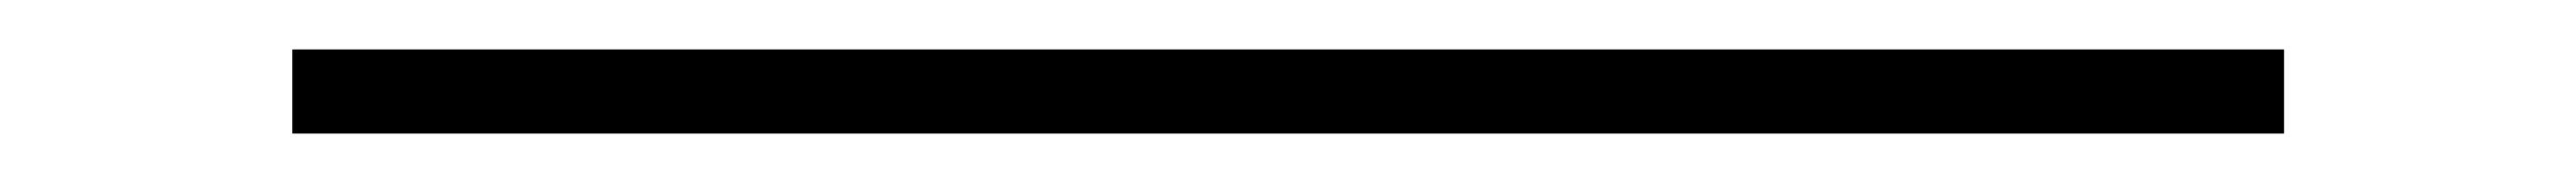

<svg xmlns="http://www.w3.org/2000/svg" viewBox="-20 -397 1040 74"><path d="M98 -343V-377H902V-343Z"/></svg>

Font: M PLUS 1 Code ExtraLight
Style: Regular
Weight: 250
Designer: Coji Morishita
Foundry: UNDERFOREST DESIGN
Version: Version 1.002